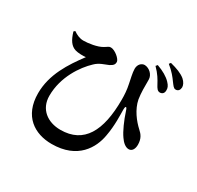

<svg xmlns="http://www.w3.org/2000/svg" viewBox="-187 -1061 1374 1339"><g transform="rotate(30 500.0 -391.0)"><path d="M815 -667C829 -641 838 -627 857 -626C875 -626 890 -637 890 -661C891 -680 885 -696 865 -717C840 -744 800 -767 750 -785L739 -772C780 -731 799 -697 815 -667ZM899 -738C916 -716 926 -699 942 -699C963 -698 974 -714 975 -735C975 -751 966 -773 944 -792C914 -816 876 -830 822 -844L812 -831C857 -795 882 -762 899 -738ZM123 -694C141 -633 164 -599 203 -587C226 -580 267 -579 288 -582C207 -474 125 -349 125 -198C125 -14 245 62 383 62C593 62 667 -75 685 -181C702 -270 697 -357 697 -395C697 -428 708 -429 717 -399C739 -331 770 -262 796 -226C815 -198 840 -175 867 -175C894 -175 908 -201 908 -234C908 -283 888 -309 863 -331C818 -372 767 -437 753 -510C745 -560 746 -609 746 -666C746 -703 711 -738 672 -740C646 -740 623 -717 623 -682C623 -651 636 -600 641 -573C651 -527 653 -488 653 -449C653 -198 575 -54 387 -54C283 -54 202 -114 202 -222C202 -374 289 -499 356 -562C388 -594 428 -603 457 -616C485 -630 492 -642 492 -660C492 -683 440 -728 406 -728C389 -728 384 -719 361 -706C324 -683 253 -673 215 -673C185 -673 159 -685 133 -703Z"/></g></svg>

Font: Noto Serif JP
Style: Bold
Weight: 700
Designer: Ryoko NISHIZUKA 西塚涼子 (kana & ideographs); Frank Grießhammer (Latin, Greek & Cyrillic); Wenlong ZHANG 张文龙 (bopomofo); San
Foundry: Adobe
Version: Version 2.001;hotconv 1.1.0;makeotfexe 2.6.0